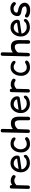

<svg xmlns="http://www.w3.org/2000/svg" viewBox="2210 -3036 855 5314"><g transform="rotate(-90 2637.0 -379.5)"><path d="M122.1 -534.2Q171.9 -534.2 171.9 -485.8Q171.9 -477.1 171.9 -467.8Q226.6 -509.3 279.8 -510.3Q344.7 -511.2 386.7 -490.2Q460.9 -453.1 447.8 -413.6Q426.3 -351.1 370.1 -389.2Q326.2 -418.9 269.5 -407.7Q214.4 -397 168.5 -351.6L160.2 -31.2Q158.7 22 107.4 21Q63.5 20 64.9 -32.2L76.2 -488.8Q77.1 -534.2 122.1 -534.2Z M606.9 -211.4Q609.4 -156.2 656.7 -114.7Q711.4 -66.4 779.8 -66.9Q879.4 -67.9 913.6 -106Q946.3 -142.6 967.3 -147Q990.7 -151.9 1000.5 -132.3Q1023.4 -86.9 979 -47.4Q900.9 22 773.9 21Q680.7 20 610.8 -37.6Q523.9 -108.9 523.9 -231Q523.9 -331.5 578.6 -410.2Q647 -508.3 755.4 -515.1Q868.2 -522 931.6 -459.5Q991.7 -400.9 989.3 -326.2Q987.3 -266.1 935.1 -258.8ZM617.7 -292 904.8 -334Q897.5 -376.5 860.4 -400.4Q817.4 -427.7 769 -427.2Q701.7 -427.2 652.8 -367.2Q631.3 -340.3 617.7 -292Z M1424.3 -103Q1467.3 -131.8 1494.6 -85.9Q1510.7 -58.6 1469.2 -22Q1415.5 23.9 1300.3 23.4Q1209.5 22.9 1149.4 -35.2Q1074.7 -107.4 1074.7 -216.3Q1074.7 -336.4 1127.9 -413.1Q1192.4 -506.3 1292 -513.7Q1350.1 -518.1 1397.9 -502.4Q1457 -482.4 1476.6 -452.1Q1506.3 -405.3 1473.1 -381.3Q1450.2 -364.7 1402.8 -399.9Q1345.7 -442.4 1273.4 -419.4Q1232.9 -406.7 1200.2 -359.9Q1163.1 -306.2 1161.6 -236.8Q1160.2 -171.4 1199.7 -117.2Q1235.8 -68.8 1300.3 -66.4Q1366.7 -64 1424.3 -103Z M1675.8 -786.6Q1726.6 -786.6 1725.6 -737.8L1720.7 -448.7Q1781.7 -505.4 1883.3 -505.4Q2066.4 -504.9 2064.5 -282.7L2062.5 -35.2Q2062 23.9 2015.6 27.8Q1963.4 32.2 1963.9 -26.4L1965.3 -260.3Q1966.3 -390.1 1887.2 -396.5Q1796.9 -404.3 1720.7 -313L1710 -31.2Q1708 22 1656.2 21Q1612.8 20 1613.8 -32.2L1629.9 -740.7Q1630.9 -785.6 1675.8 -786.6Z M2246.1 -211.4Q2248.5 -156.2 2295.9 -114.7Q2350.6 -66.4 2418.9 -66.9Q2518.6 -67.9 2552.7 -106Q2585.4 -142.6 2606.4 -147Q2629.9 -151.9 2639.6 -132.3Q2662.6 -86.9 2618.2 -47.4Q2540 22 2413.1 21Q2319.8 20 2250 -37.6Q2163.1 -108.9 2163.1 -231Q2163.1 -331.5 2217.8 -410.2Q2286.1 -508.3 2394.5 -515.1Q2507.3 -522 2570.8 -459.5Q2630.9 -400.9 2628.4 -326.2Q2626.5 -266.1 2574.2 -258.8ZM2256.8 -292 2543.9 -334Q2536.6 -376.5 2499.5 -400.4Q2456.5 -427.7 2408.2 -427.2Q2340.8 -427.2 2292 -367.2Q2270.5 -340.3 2256.8 -292Z M2789.6 -534.2Q2839.4 -534.2 2839.4 -485.8Q2839.4 -477.1 2839.4 -467.8Q2894 -509.3 2947.3 -510.3Q3012.2 -511.2 3054.2 -490.2Q3128.4 -453.1 3115.2 -413.6Q3093.8 -351.1 3037.6 -389.2Q2993.7 -418.9 2937 -407.7Q2881.8 -397 2835.9 -351.6L2827.6 -31.2Q2826.2 22 2774.9 21Q2731 20 2732.4 -32.2L2743.7 -488.8Q2744.6 -534.2 2789.6 -534.2Z M3543.9 -103Q3586.9 -131.8 3614.3 -85.9Q3630.4 -58.6 3588.9 -22Q3535.2 23.9 3419.9 23.4Q3329.1 22.9 3269 -35.2Q3194.3 -107.4 3194.3 -216.3Q3194.3 -336.4 3247.6 -413.1Q3312 -506.3 3411.6 -513.7Q3469.7 -518.1 3517.6 -502.4Q3576.7 -482.4 3596.2 -452.1Q3626 -405.3 3592.8 -381.3Q3569.8 -364.7 3522.5 -399.9Q3465.3 -442.4 3393.1 -419.4Q3352.5 -406.7 3319.8 -359.9Q3282.7 -306.2 3281.2 -236.8Q3279.8 -171.4 3319.3 -117.2Q3355.5 -68.8 3419.9 -66.4Q3486.3 -64 3543.9 -103Z M3795.4 -786.6Q3846.2 -786.6 3845.2 -737.8L3840.3 -448.7Q3901.4 -505.4 4002.9 -505.4Q4186 -504.9 4184.1 -282.7L4182.1 -35.2Q4181.6 23.9 4135.3 27.8Q4083 32.2 4083.5 -26.4L4085 -260.3Q4085.9 -390.1 4006.8 -396.5Q3916.5 -404.3 3840.3 -313L3829.6 -31.2Q3827.6 22 3775.9 21Q3732.4 20 3733.4 -32.2L3749.5 -740.7Q3750.5 -785.6 3795.4 -786.6Z M4365.7 -211.4Q4368.2 -156.2 4415.5 -114.7Q4470.2 -66.4 4538.6 -66.9Q4638.2 -67.9 4672.4 -106Q4705.1 -142.6 4726.1 -147Q4749.5 -151.9 4759.3 -132.3Q4782.2 -86.9 4737.8 -47.4Q4659.7 22 4532.7 21Q4439.5 20 4369.6 -37.6Q4282.7 -108.9 4282.7 -231Q4282.7 -331.5 4337.4 -410.2Q4405.8 -508.3 4514.2 -515.1Q4627 -522 4690.4 -459.5Q4750.5 -400.9 4748 -326.2Q4746.1 -266.1 4693.8 -258.8ZM4376.5 -292 4663.6 -334Q4656.2 -376.5 4619.1 -400.4Q4576.2 -427.7 4527.8 -427.2Q4460.4 -427.2 4411.6 -367.2Q4390.1 -340.3 4376.5 -292Z M4978.5 -70.3Q5087.9 -63 5112.3 -98.6Q5131.8 -129.4 5090.8 -173.3Q5063.5 -202.6 4966.8 -215.8Q4866.7 -230.5 4851.6 -293Q4839.8 -341.8 4859.4 -392.6Q4880.4 -448.7 4921.4 -478Q4969.7 -513.2 5033.2 -519Q5104.5 -525.4 5158.2 -499Q5228 -464.8 5234.9 -420.4Q5239.3 -391.1 5216.8 -373Q5189 -350.1 5132.3 -404.8Q5104 -432.1 5048.8 -430.2Q4989.7 -427.2 4961.4 -394Q4937.5 -366.2 4947.3 -335.9Q4956.1 -309.6 5015.1 -303.2Q5061.5 -298.3 5101.1 -279.8Q5154.8 -254.9 5175.8 -229.5Q5225.1 -169.9 5217.8 -108.4Q5210 -45.4 5149.4 -4.9Q5100.6 27.8 5019.5 28.3Q4951.2 28.8 4908.2 16.6Q4881.8 9.3 4843.8 -12.7Q4809.6 -32.2 4807.6 -61.5Q4805.7 -93.8 4828.1 -108.4Q4855.5 -126.5 4890.6 -102.5Q4933.6 -73.2 4978.5 -70.3Z"/></g></svg>

Font: Comic Relief LRS
Style: Regular
Weight: 400
Designer: Jeff Davis
Foundry: Loudifier
Version: Version 1.0